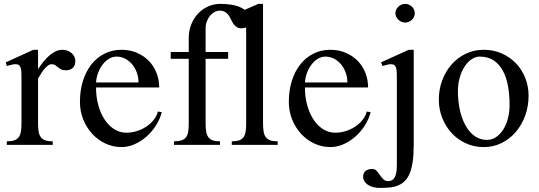

<svg xmlns="http://www.w3.org/2000/svg" viewBox="-20 -738 2746 978"><path d="M89.4 -333Q89.4 -353.5 88.9 -368.2Q88.4 -382.8 85.4 -392.3Q82.5 -401.9 76.4 -406.5Q70.3 -411.1 58.6 -411.1Q50.3 -411.1 40 -408.4Q29.8 -405.8 14.6 -401.9L9.3 -420.4L149.9 -484.4H173.8V-385.7Q186.5 -405.3 200.9 -423.3Q215.3 -441.4 231 -454.8Q246.6 -468.3 263.4 -476.3Q280.3 -484.4 297.9 -484.4Q311.5 -484.4 323.5 -480Q335.4 -475.6 344.5 -467.8Q353.5 -460 358.6 -449.7Q363.8 -439.5 363.8 -427.7Q363.8 -404.3 350.8 -392.1Q337.9 -379.9 314.5 -379.9Q299.8 -379.9 291 -384.8Q282.2 -389.6 275.1 -395.5Q268.1 -401.4 260.7 -406.2Q253.4 -411.1 242.7 -411.1Q234.4 -411.1 226.1 -405.5Q217.8 -399.9 209 -390.1Q200.2 -380.4 191.4 -366.9Q182.6 -353.5 173.8 -337.9V-109.9Q173.8 -85 176.8 -67.6Q179.7 -50.3 188 -39.3Q196.3 -28.3 210.7 -23.2Q225.1 -18.1 248.5 -18.1V0H14.6V-18.1Q38.1 -18.1 52.7 -23.2Q67.4 -28.3 75.4 -39.3Q83.5 -50.3 86.4 -67.6Q89.4 -85 89.4 -109.9Z M685.5 -317.9Q685.5 -344.7 676.8 -368.7Q668 -392.6 652.8 -410.6Q637.7 -428.7 617.4 -439.2Q597.2 -449.7 573.7 -449.7Q553.7 -449.7 535.9 -439.2Q518.1 -428.7 503.9 -410.6Q489.7 -392.6 480.5 -368.7Q471.2 -344.7 469.2 -317.9ZM599.1 11.2Q555.2 11.2 516.6 -7.1Q478 -25.4 449.2 -56.9Q420.4 -88.4 403.8 -130.1Q387.2 -171.9 387.2 -219.2Q387.2 -276.9 402.3 -325.4Q417.5 -374 445.3 -409.4Q473.1 -444.8 512.2 -464.6Q551.3 -484.4 599.1 -484.4Q641.6 -484.4 677 -469.2Q712.4 -454.1 737.8 -428.2Q763.2 -402.3 777.1 -367.2Q791 -332 791 -292.5H469.2Q469.2 -244.6 480.7 -202.6Q492.2 -160.6 512.7 -129.4Q533.2 -98.1 561.5 -80.1Q589.8 -62 623.5 -62Q650.9 -62 677.2 -70.3Q703.6 -78.6 725.6 -93.3Q747.6 -107.9 763.2 -127.7Q778.8 -147.5 784.2 -169.9L804.2 -166.5Q794.4 -129.9 773.7 -97.7Q752.9 -65.4 725.1 -41.3Q697.3 -17.1 664.8 -2.9Q632.3 11.2 599.1 11.2Z M1142.1 -473.1V-438.5H1027.3V-109.9Q1027.3 -85 1030.3 -67.6Q1033.2 -50.3 1041.3 -39.3Q1049.3 -28.3 1063.5 -23.2Q1077.6 -18.1 1100.6 -18.1V0H866.2V-18.1Q890.1 -18.1 905 -23.2Q919.9 -28.3 928 -39.3Q936 -50.3 938.7 -67.6Q941.4 -85 941.4 -109.9V-438.5H849.6V-473.1H941.4V-544.4Q941.4 -581.1 953.9 -612.8Q966.3 -644.5 988 -668Q1009.8 -691.4 1039.1 -704.8Q1068.4 -718.3 1102.1 -718.3Q1134.3 -718.3 1162.1 -713.4Q1189.9 -708.5 1210.2 -698.2Q1230.5 -688 1242.2 -672.1Q1253.9 -656.2 1253.9 -634.3Q1253.9 -613.8 1241.7 -603.8Q1229.5 -593.8 1211.4 -593.8Q1195.3 -593.8 1185.5 -600.3Q1175.8 -606.9 1168.9 -616.9Q1162.1 -627 1156.7 -638.7Q1151.4 -650.4 1144.3 -660.4Q1137.2 -670.4 1126.5 -677Q1115.7 -683.6 1098.6 -683.6Q1085 -683.6 1072 -676.5Q1059.1 -669.4 1049.3 -657.2Q1039.6 -645 1033.4 -628.7Q1027.3 -612.3 1027.3 -593.8V-473.1Z M1319.8 -109.9Q1319.8 -85 1322.8 -67.6Q1325.7 -50.3 1334 -39.3Q1342.3 -28.3 1356.7 -23.2Q1371.1 -18.1 1394.5 -18.1V0H1160.6V-18.1Q1184.1 -18.1 1198.2 -23.2Q1212.4 -28.3 1220.5 -39.3Q1228.5 -50.3 1231.2 -67.6Q1233.9 -85 1233.9 -109.9V-568.4Q1233.9 -588.4 1233.4 -602.8Q1232.9 -617.2 1230 -626.7Q1227.1 -636.2 1220.7 -640.6Q1214.4 -645 1202.6 -645Q1195.8 -645 1185.3 -642.6Q1174.8 -640.1 1160.6 -635.7L1153.3 -655.8L1295.9 -718.3H1319.8Z M1749.5 -317.9Q1749.5 -344.7 1740.7 -368.7Q1731.9 -392.6 1716.8 -410.6Q1701.7 -428.7 1681.4 -439.2Q1661.1 -449.7 1637.7 -449.7Q1617.7 -449.7 1599.9 -439.2Q1582 -428.7 1567.9 -410.6Q1553.7 -392.6 1544.4 -368.7Q1535.2 -344.7 1533.2 -317.9ZM1663.1 11.2Q1619.1 11.2 1580.6 -7.1Q1542 -25.4 1513.2 -56.9Q1484.4 -88.4 1467.8 -130.1Q1451.2 -171.9 1451.2 -219.2Q1451.2 -276.9 1466.3 -325.4Q1481.4 -374 1509.3 -409.4Q1537.1 -444.8 1576.2 -464.6Q1615.2 -484.4 1663.1 -484.4Q1705.6 -484.4 1741 -469.2Q1776.4 -454.1 1801.8 -428.2Q1827.1 -402.3 1841.1 -367.2Q1855 -332 1855 -292.5H1533.2Q1533.2 -244.6 1544.7 -202.6Q1556.2 -160.6 1576.7 -129.4Q1597.2 -98.1 1625.5 -80.1Q1653.8 -62 1687.5 -62Q1714.8 -62 1741.2 -70.3Q1767.6 -78.6 1789.6 -93.3Q1811.5 -107.9 1827.1 -127.7Q1842.8 -147.5 1848.1 -169.9L1868.2 -166.5Q1858.4 -129.9 1837.6 -97.7Q1816.9 -65.4 1789.1 -41.3Q1761.2 -17.1 1728.8 -2.9Q1696.3 11.2 1663.1 11.2Z M2043.5 -718.3Q2053.7 -718.3 2062.7 -714.4Q2071.8 -710.4 2078.4 -704.1Q2085 -697.8 2088.9 -689Q2092.8 -680.2 2092.8 -670.9Q2092.8 -661.1 2088.9 -652.6Q2085 -644 2078.4 -637.5Q2071.8 -630.9 2062.7 -627Q2053.7 -623 2043.5 -623Q2033.7 -623 2024.9 -627Q2016.1 -630.9 2009.3 -637.5Q2002.4 -644 1998.3 -652.6Q1994.1 -661.1 1994.1 -670.9Q1994.1 -680.2 1998.3 -689Q2002.4 -697.8 2009.3 -704.1Q2016.1 -710.4 2024.9 -714.4Q2033.7 -718.3 2043.5 -718.3ZM2087.4 0Q2087.4 49.3 2082.3 84.7Q2077.1 120.1 2067.1 144.5Q2057.1 168.9 2042.5 183.6Q2027.8 198.2 2008.8 206.3Q1989.7 214.4 1966.3 216.8Q1942.9 219.2 1915.5 219.2Q1895.5 219.2 1879.6 214.8Q1863.8 210.4 1852.8 202.6Q1841.8 194.8 1835.7 184.6Q1829.6 174.3 1829.6 162.6Q1829.6 143.6 1842 133.1Q1854.5 122.6 1875.5 122.6Q1889.6 122.6 1898.4 132.3Q1907.2 142.1 1915 153.6Q1922.9 165 1932.4 174.8Q1941.9 184.6 1957.5 184.6Q1967.8 184.6 1975.8 180.4Q1983.9 176.3 1989.7 166.7Q1995.6 157.2 1998.5 141.6Q2001.5 126 2001.5 102.5V-333Q2001.5 -353.5 2001 -368.2Q2000.5 -382.8 1997.6 -392.3Q1994.6 -401.9 1988.5 -406.5Q1982.4 -411.1 1970.7 -411.1Q1963.9 -411.1 1952.9 -408.4Q1941.9 -405.8 1928.2 -401.9L1920.9 -420.4L2062 -484.4H2087.4Z M2460.4 -25.4Q2485.8 -25.4 2506.8 -39.6Q2527.8 -53.7 2543.2 -77.9Q2558.6 -102.1 2567.1 -134.3Q2575.7 -166.5 2575.7 -203.1Q2575.7 -254.4 2567.6 -299.3Q2559.6 -344.2 2541.5 -377.7Q2523.4 -411.1 2494.4 -430.4Q2465.3 -449.7 2423.8 -449.7Q2401.9 -449.7 2381.6 -435.8Q2361.3 -421.9 2345.9 -397.9Q2330.6 -374 2321.5 -342Q2312.5 -310.1 2312.5 -273.9Q2312.5 -222.7 2322.5 -177.5Q2332.5 -132.3 2351.6 -98.4Q2370.6 -64.5 2397.9 -44.9Q2425.3 -25.4 2460.4 -25.4ZM2443.8 11.2Q2394.5 11.2 2352.8 -8.1Q2311 -27.3 2280.5 -60.3Q2250 -93.3 2232.7 -137.2Q2215.3 -181.2 2215.3 -230.5Q2215.3 -283.2 2232.7 -329.3Q2250 -375.5 2280.5 -409.9Q2311 -444.3 2352.8 -464.4Q2394.5 -484.4 2443.8 -484.4Q2493.2 -484.4 2535.2 -466.1Q2577.1 -447.8 2607.7 -416Q2638.2 -384.3 2655.3 -341.6Q2672.4 -298.8 2672.4 -250.5Q2672.4 -196.8 2655.3 -149.4Q2638.2 -102.1 2607.7 -66.2Q2577.1 -30.3 2535.2 -9.5Q2493.2 11.2 2443.8 11.2Z"/></svg>

Font: Khmer Busra Bunong
Style: Regular
Weight: 400
Designer: D. Kanjahn
Version: Version 7.100; 2014